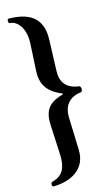

<svg xmlns="http://www.w3.org/2000/svg" viewBox="-138 -757 583 1016"><g transform="rotate(-15 153.5 -248.5)"><path d="M99 56C104 159 57 176 19 187C13 193 13 205 19 211C109 211 205 171 201 58L195 -126C195 -176 219 -226 293 -233C302 -242 301 -257 293 -265C220 -274 193 -314 195 -375L201 -545C206 -675 120 -708 19 -708C13 -702 13 -690 19 -684C63 -684 104 -634 99 -550L91 -401C87 -319 128 -279 196 -251V-247C129 -228 87 -199 91 -110Z"/></g></svg>

Font: Libertinus Serif
Style: Bold
Weight: 700
Designer: Philipp H. Poll, Khaled Hosny
Foundry: Caleb Maclennan
Version: Version 7.050;RELEASE